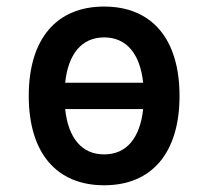

<svg xmlns="http://www.w3.org/2000/svg" viewBox="-20 -547 626 577"><path d="M293 9.8C436.5 9.8 519.5 -87.9 519.5 -258.8C519.5 -429.7 436.5 -527.3 293 -527.3C149.4 -527.3 66.4 -429.7 66.4 -258.8C66.4 -87.9 149.4 9.8 293 9.8ZM293 -83C226.1 -83 185.1 -131.8 175.8 -219.2H410.2C400.9 -131.8 359.9 -83 293 -83ZM175.8 -298.3C185.1 -385.7 226.1 -434.6 293 -434.6C359.9 -434.6 400.9 -385.7 410.2 -298.3Z"/></svg>

Font: Cascadia Mono NF
Style: Regular
Weight: 400
Monospace: yes
Designer: Aaron Bell
Foundry: Saja Typeworks
Version: Version 2404.023